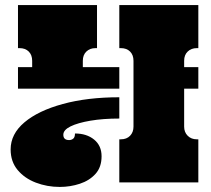

<svg xmlns="http://www.w3.org/2000/svg" viewBox="-20 -720 833 758"><path d="M451 -170H457Q480 -170 493.5 -184Q507 -198 507 -220V-480Q507 -503 493.5 -516.5Q480 -530 457 -530H451V-700H763V-530H757Q735 -530 721 -516.5Q707 -503 707 -480V-455H763V-370H707V-220Q707 -198 721 -184Q735 -170 757 -170H763V0H451ZM51 -700H363V-530H357Q335 -530 321 -516.5Q307 -503 307 -480V-455H451V-370H51V-455H107V-480Q107 -503 93.5 -516.5Q80 -530 57 -530H51ZM451 -336V-252Q387 -252 337 -243.5Q287 -235 258.5 -221Q230 -207 230 -188Q230 -167 253 -167Q262 -167 269 -172.5Q276 -178 276 -193Q322 -193 351.5 -169Q381 -145 381 -103Q381 -60 357 -33.5Q333 -7 295 5.5Q257 18 216 18Q166 18 121.5 1Q77 -16 49.5 -49Q22 -82 22 -130Q22 -191 76.5 -237Q131 -283 228 -309.5Q325 -336 451 -336Z"/></svg>

Font: Exile
Style: Regular
Weight: 400
Designer: Bartłomiej Rózga @rozgatype
Version: Version 1.000; ttfautohint (v1.8.4.7-5d5b)